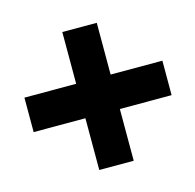

<svg xmlns="http://www.w3.org/2000/svg" viewBox="-106 -712 684 673"><g transform="rotate(30 236.0 -375.0)"><path d="M105 -153.8 16.6 -242.2 149.4 -375 16.6 -507.8 105 -596.2 237.8 -463.4 370.6 -596.2 459 -507.8 326.2 -375 459 -242.2 370.6 -153.8 237.8 -286.6Z"/></g></svg>

Font: Holtwood One SC
Style: Regular
Weight: 400
Designer: Vernon Adams
Foundry: Vernon Adams
Version: Version 1.100; ttfautohint (v1.8.4.7-5d5b)